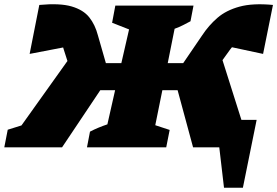

<svg xmlns="http://www.w3.org/2000/svg" viewBox="-67 -686 1291 894"><path d="M-47 0 -31 -82 33 -102 247 -402 230 -455Q229 -460 227 -465L71 -435L116 -663Q212 -672 266.5 -656Q321 -640 348.5 -605.5Q376 -571 389 -521L426 -392H498L534 -549L455 -580L470 -660H834L820 -587Q801 -577 784.5 -568.5Q768 -560 746 -552L714 -392H786L874 -521Q905 -568 945.5 -603Q986 -638 1048 -655Q1110 -672 1204 -663L1158 -435L1013 -466Q1009 -461 1005 -456L969 -406L1057 -128H1128L1064 188H976L954 0H832L760 -266H689L656 -103L723 -81L707 0H338L352 -73Q371 -83 391.5 -91.5Q412 -100 433 -107L469 -266H400L222 0Z"/></svg>

Font: Piazzolla SC Black
Style: Italic
Weight: 900
Italic angle: -11.3°
Designer: Juan Pablo del Peral
Foundry: Huerta Tipografica
Version: Version 1.330